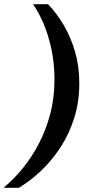

<svg xmlns="http://www.w3.org/2000/svg" viewBox="-84 -770 429 920"><path d="M177 -387Q177 -300 156.5 -223Q136 -146 101.5 -80.5Q67 -15 24 37.5Q-19 90 -64 127V130H6Q60 98 111.5 49.5Q163 1 204.5 -62Q246 -125 271 -202.5Q296 -280 296 -371Q296 -452 275.5 -522.5Q255 -593 220.5 -651Q186 -709 146 -750H76V-747Q101 -712 124 -658.5Q147 -605 162 -536.5Q177 -468 177 -387Z"/></svg>

Font: Roboto Serif 72pt SemiCondensed SemiBold
Style: Italic
Weight: 600
Width: 4
Italic angle: -10°
Designer: Greg Gazdowicz
Foundry: Commercial Type
Version: Version 1.008